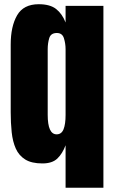

<svg xmlns="http://www.w3.org/2000/svg" viewBox="-20 -760 538 902"><path d="M288.1 122.1V-77.6Q273.4 -38.1 249.3 -15.1Q225.1 7.8 179.2 7.8Q128.4 7.8 98.6 -10.7Q68.8 -29.3 54.2 -62Q39.6 -94.7 34.9 -138.7Q30.3 -182.6 30.3 -232.9V-551.3Q30.3 -635.7 60.3 -688Q90.3 -740.2 162.1 -740.2Q215.3 -740.2 243.9 -717.5Q272.5 -694.8 288.1 -654.3V-732.4H465.8V122.1ZM246.1 -128.9Q269 -128.9 278.6 -152.8Q288.1 -176.8 288.1 -219.7V-528.8Q288.1 -554.7 280.5 -579.8Q272.9 -605 247.1 -605Q218.8 -605 211.4 -581.1Q204.1 -557.1 204.1 -528.8V-220.7Q204.1 -128.9 246.1 -128.9Z"/></svg>

Font: Anton SC
Style: Regular
Weight: 400
Designer: Vernon Adams
Foundry: Vernon Adams
Version: Version 2.116; ttfautohint (v1.8.4.7-5d5b)